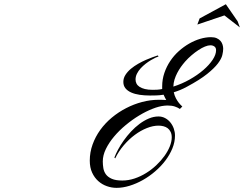

<svg xmlns="http://www.w3.org/2000/svg" viewBox="-20 -906 1172 922"><path d="M741.2 -634.8Q736.8 -633.8 727.1 -629.2Q717.3 -624.5 704.8 -617.2Q692.4 -609.9 679.4 -599.9Q666.5 -589.8 655.5 -577.9Q644.5 -565.9 637.7 -552.2Q630.9 -538.6 630.9 -524.4Q630.9 -513.7 635.5 -504.6Q640.1 -495.6 650.1 -489Q660.2 -482.4 675.8 -478.5Q691.4 -474.6 713.9 -474.6Q725.1 -474.6 736.3 -475.3Q747.6 -476.1 758.8 -478.5V-491.2Q758.8 -524.9 769.3 -555.7Q779.8 -586.4 797.4 -612.8Q814.9 -639.2 838.6 -660.4Q862.3 -681.6 888.2 -696.5Q914.1 -711.4 941.2 -719.5Q968.3 -727.5 993.2 -727.5Q1009.8 -727.5 1021 -722.4Q1032.2 -717.3 1039.1 -709.2Q1045.9 -701.2 1048.8 -691.2Q1051.8 -681.2 1051.8 -671.9Q1051.8 -659.2 1047.6 -641.6Q1043.5 -624 1026.4 -601.3Q1009.3 -578.6 974.6 -550.8Q939.9 -522.9 878.9 -490.2Q861.3 -480.5 845.2 -473.9Q829.1 -467.3 814.5 -462.9Q817.9 -446.8 824.7 -434.1Q831.5 -421.4 838.4 -412.6Q846.7 -402.3 855.5 -394.5L843.8 -382.8Q834 -389.6 819.6 -394.5Q805.2 -399.4 783.2 -399.4L769.5 -398.4Q744.1 -396 712.4 -383.5Q680.7 -371.1 647.7 -351.1Q614.7 -331.1 583.5 -305.2Q552.2 -279.3 527.8 -250.2Q503.4 -221.2 488.5 -190.7Q473.6 -160.2 473.6 -130.9Q473.6 -114.7 476.3 -98.4Q479 -82 488.5 -68.8Q498 -55.7 516.8 -47.4Q535.6 -39.1 567.4 -39.1Q596.7 -39.1 626 -48.8Q655.3 -58.6 681.6 -75Q708 -91.3 730.5 -112.5Q752.9 -133.8 769.5 -156.7Q786.1 -179.7 795.4 -202.9Q804.7 -226.1 804.7 -246.1Q804.7 -261.7 799.3 -272.7Q793.9 -283.7 785.2 -290.3Q776.4 -296.9 764.9 -299.8Q753.4 -302.7 741.2 -302.7Q714.8 -302.7 685.3 -291Q655.8 -279.3 627.7 -258.5Q599.6 -237.8 574.7 -208.7Q549.8 -179.7 533.2 -145.5L529.3 -149.4Q535.6 -166.5 547.1 -188Q558.6 -209.5 574.2 -231.4Q589.8 -253.4 609.1 -274.2Q628.4 -294.9 649.9 -311Q671.4 -327.1 694.6 -336.9Q717.8 -346.7 741.2 -346.7Q758.3 -346.7 772.9 -338.9Q787.6 -331.1 798.1 -318.1Q808.6 -305.2 814.5 -288.6Q820.3 -272 820.3 -254.9Q820.3 -224.1 807.9 -193.6Q795.4 -163.1 774.4 -135.3Q753.4 -107.4 725.3 -83.3Q697.3 -59.1 666 -41.5Q634.8 -23.9 602.3 -13.9Q569.8 -3.9 540 -3.9Q516.1 -3.9 493.2 -12Q470.2 -20 451.9 -36.4Q433.6 -52.7 422.4 -77.1Q411.1 -101.6 411.1 -134.8Q411.1 -174.8 424.6 -212.2Q438 -249.5 461.4 -282Q484.9 -314.5 516.8 -341.1Q548.8 -367.7 585.7 -386.7Q622.6 -405.8 662.4 -416.3Q702.1 -426.8 742.2 -426.8Q744.1 -426.8 746.1 -426.8Q748 -426.8 751.7 -426.8Q755.4 -426.8 761.7 -426.5Q768.1 -426.3 778.3 -425.8Q775.4 -431.2 772 -437.5Q768.6 -443.8 765.6 -451.2Q747.1 -448.2 731 -447.8Q714.8 -447.3 700.2 -447.3Q673.8 -447.3 650.6 -450.7Q627.4 -454.1 609.9 -461.9Q592.3 -469.7 582.3 -482.2Q572.3 -494.6 572.3 -512.7Q572.3 -530.8 582.5 -546.6Q592.8 -562.5 608.6 -575.7Q624.5 -588.9 643.8 -599.9Q663.1 -610.8 681.2 -618.7Q699.2 -626.5 713.6 -631.6Q728 -636.7 734.4 -638.7Q734.4 -638.7 737.3 -639.6H738.3ZM869.1 -610.4Q858.4 -598.1 848.6 -584.5Q838.9 -570.8 831.1 -555.7Q823.2 -540.5 818.1 -524.2Q813 -507.8 812.5 -490.2Q854 -503.4 891.1 -524.4Q928.2 -545.4 956.3 -569.6Q984.4 -593.8 1001 -618.7Q1017.6 -643.6 1017.6 -665Q1017.6 -676.8 1009.8 -682.6Q1002 -688.5 990.2 -688.5Q979 -688.5 964.1 -682.4Q949.2 -676.3 932.9 -665.5Q916.5 -654.8 899.9 -640.6Q883.3 -626.5 869.1 -610.4ZM1057.6 -832 927.7 -788.1 938.5 -817.4 1064.5 -885.7 1121.1 -803.7 1131.8 -774.4Z"/></svg>

Font: Meie Script
Style: Regular
Weight: 400
Version: Version 1.001